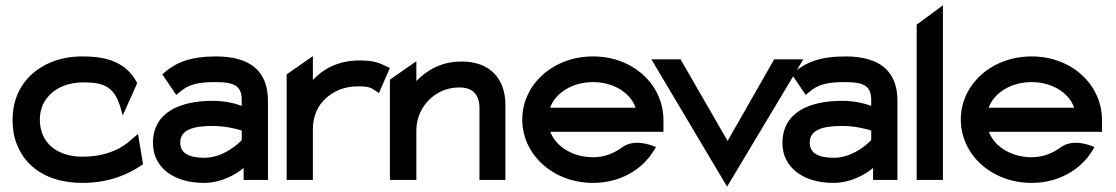

<svg xmlns="http://www.w3.org/2000/svg" viewBox="-20 -673 4172 718"><path d="M515 -59 496 -172 456 -138C417 -108 361 -87 289 -87C195 -87 129 -137 129 -226C129 -246 133 -264 140 -281C163 -329 213 -365 294 -365C372 -365 408 -345 430 -273L439 -241L493 -362L490 -368C445 -450 360 -462 289 -462C248 -462 212 -456 178 -443C91 -410 27 -336 27 -225C27 -192 32 -160 44 -131C77 -48 158 11 289 11C387 11 461 -21 515 -59Z M587 -395 639 -318 650 -327C685 -358 720 -366 787 -366C861 -366 884 -349 884 -298V-277C864 -285 822 -296 776 -296C651 -296 552 -252 552 -138C552 -46 631 11 742 11C809 11 864 -22 891 -45V0H982V-296C982 -408 915 -462 787 -462C692 -462 638 -439 595 -402ZM654 -140C654 -188 703 -202 776 -202C821 -202 866 -191 884 -185V-149C872 -136 815 -83 745 -83C685 -83 654 -101 654 -140Z M1427 -424C1400 -436 1384 -447 1325 -447C1245 -447 1188 -415 1150 -374V-463L1052 -395V0H1150V-190C1150 -239 1169 -279 1199 -306C1226 -330 1264 -350 1317 -350C1361 -350 1368 -345 1385 -333L1397 -325L1438 -419Z M1870 -281C1870 -375 1816 -443 1706 -443C1631 -443 1577 -411 1537 -370V-444L1438 -375V0H1537V-186C1537 -235 1559 -275 1587 -302C1612 -326 1649 -346 1698 -346C1750 -346 1773 -317 1773 -269V0H1870Z M2461 -180V-224C2461 -356 2348 -462 2198 -462C2048 -462 1933 -357 1933 -226C1933 -95 2048 11 2198 11C2297 11 2381 -37 2425 -110L2433 -123L2420 -128C2419 -128 2352 -157 2305 -121C2275 -99 2239 -85 2198 -85C2123 -85 2059 -124 2038 -180ZM2037 -270C2057 -326 2121 -366 2198 -366C2274 -366 2338 -326 2357 -270Z M2416 -451 2699 25 2984 -451H2875L2701 -146L2525 -451Z M2941 -395 2993 -318 3004 -327C3039 -358 3074 -366 3141 -366C3215 -366 3238 -349 3238 -298V-277C3218 -285 3176 -296 3130 -296C3005 -296 2906 -252 2906 -138C2906 -46 2985 11 3096 11C3163 11 3218 -22 3245 -45V0H3336V-296C3336 -408 3269 -462 3141 -462C3046 -462 2992 -439 2949 -402ZM3008 -140C3008 -188 3057 -202 3130 -202C3175 -202 3220 -191 3238 -185V-149C3226 -136 3169 -83 3099 -83C3039 -83 3008 -101 3008 -140Z M3506 0V-653L3408 -581V0Z M4101 -180V-224C4101 -356 3988 -462 3838 -462C3688 -462 3573 -357 3573 -226C3573 -95 3688 11 3838 11C3937 11 4021 -37 4065 -110L4073 -123L4060 -128C4059 -128 3992 -157 3945 -121C3915 -99 3879 -85 3838 -85C3763 -85 3699 -124 3678 -180ZM3677 -270C3697 -326 3761 -366 3838 -366C3914 -366 3978 -326 3997 -270Z"/></svg>

Font: Charger
Style: ExBd
Weight: 400
Designer: Jasper
Foundry: Cannot Into Space Fonts
Version: Version 0.99